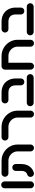

<svg xmlns="http://www.w3.org/2000/svg" viewBox="1246 -1810 570 3101"><g transform="rotate(-90 1530.5 -259.0)"><path d="M40.7 -50V-468.5Q40.7 -483.7 48.1 -496.5Q55.6 -509.3 68.3 -516.7Q81.1 -524.1 96.3 -524.1Q111.5 -524.1 124.3 -516.7Q137 -509.3 144.4 -496.5Q151.9 -483.7 151.9 -468.5V-50Q151.9 -34.8 144.4 -22Q137 -9.3 124.3 -1.9Q111.5 5.6 96.3 5.6Q81.1 5.6 68.3 -1.9Q55.6 -9.3 48.1 -22Q40.7 -34.8 40.7 -50Z M279.6 4.8Q265.2 4.8 252.4 -2.4Q239.6 -9.6 231.9 -22.4Q224.1 -35.2 224.1 -50.7Q224.1 -69.6 235.2 -84.3Q246.3 -98.9 263.7 -104.1Q292.2 -112.6 306.7 -136.1Q321.1 -159.6 321.1 -195.9V-289.3Q321.1 -304.4 328.5 -317.2Q335.9 -330 348.7 -337.4Q361.5 -344.8 376.7 -344.8Q391.9 -344.8 404.6 -337.4Q417.4 -330 424.8 -317.2Q432.2 -304.4 432.2 -289.3V-195.9Q432.2 -146.3 415.4 -105.7Q398.5 -65.2 367.8 -37.6Q337 -10 295.2 2.6Q287.4 4.8 279.6 4.8ZM691.9 5.2Q676.7 5.2 663.9 -2.2Q651.1 -9.6 643.7 -22.4Q636.3 -35.2 636.3 -50.4V-259.3Q636.3 -299.3 615.9 -333.3Q595.6 -367.4 560.9 -387.4Q526.3 -407.4 485.6 -407.4H282.6Q267.4 -407.4 254.6 -414.8Q241.9 -422.2 234.4 -435Q227 -447.8 227 -463Q227 -478.1 234.4 -490.9Q241.9 -503.7 254.6 -511.1Q267.4 -518.5 282.6 -518.5H485.6Q556.3 -518.5 616.5 -483.5Q676.7 -448.5 712 -388.9Q747.4 -329.3 747.4 -259.3V-50.4Q747.4 -35.2 740 -22.4Q732.6 -9.6 719.8 -2.2Q707 5.2 691.9 5.2Z M1238.5 5.2Q1223.3 5.2 1210.6 -2.2Q1197.8 -9.6 1190.4 -22.4Q1183 -35.2 1183 -50.4V-259.3Q1183 -299.3 1162.6 -333.3Q1142.2 -367.4 1107.6 -387.4Q1073 -407.4 1032.2 -407.4H867.4Q852.2 -407.4 839.4 -414.8Q826.7 -422.2 819.3 -435Q811.9 -447.8 811.9 -463Q811.9 -478.1 819.3 -490.9Q826.7 -503.7 839.4 -511.1Q852.2 -518.5 867.4 -518.5H1032.2Q1103 -518.5 1163.1 -483.5Q1223.3 -448.5 1258.7 -388.9Q1294.1 -329.3 1294.1 -259.3V-50.4Q1294.1 -35.2 1286.7 -22.4Q1279.3 -9.6 1266.5 -2.2Q1253.7 5.2 1238.5 5.2Z M1703 -206.3V-291.1Q1703 -346.7 1672.8 -377Q1642.6 -407.4 1587.4 -407.4H1467Q1451.9 -407.4 1439.1 -414.8Q1426.3 -422.2 1418.9 -435Q1411.5 -447.8 1411.5 -463Q1411.5 -478.1 1418.9 -490.9Q1426.3 -503.7 1439.1 -511.1Q1451.9 -518.5 1467 -518.5H1587.4Q1654.1 -518.5 1705.6 -490Q1757 -461.5 1785.6 -409.8Q1814.1 -358.1 1814.1 -291.1V-206.3Q1814.1 -191.1 1806.7 -178.3Q1799.3 -165.6 1786.5 -158.1Q1773.7 -150.7 1758.5 -150.7Q1743.3 -150.7 1730.6 -158.1Q1717.8 -165.6 1710.4 -178.3Q1703 -191.1 1703 -206.3ZM1366.3 -55.6Q1366.3 -70.7 1373.7 -83.5Q1381.1 -96.3 1393.9 -103.7Q1406.7 -111.1 1421.9 -111.1H1828.9Q1844.1 -111.1 1856.9 -103.7Q1869.6 -96.3 1877 -83.5Q1884.4 -70.7 1884.4 -55.6Q1884.4 -40.4 1877 -27.6Q1869.6 -14.8 1856.9 -7.4Q1844.1 0 1828.9 0H1421.9Q1406.7 0 1393.9 -7.4Q1381.1 -14.8 1373.7 -27.6Q1366.3 -40.4 1366.3 -55.6Z M1956.7 -50.4V-463H2067.8V-50.4Q2067.8 -35.2 2060.4 -22.4Q2053 -9.6 2040.2 -2.2Q2027.4 5.2 2012.2 5.2Q1997 5.2 1984.3 -2.2Q1971.5 -9.6 1964.1 -22.4Q1956.7 -35.2 1956.7 -50.4ZM2383.3 5.2Q2368.1 5.2 2355.4 -2.2Q2342.6 -9.6 2335.2 -22.4Q2327.8 -35.2 2327.8 -50.4V-259.3Q2327.8 -299.3 2307.4 -333.3Q2287 -367.4 2252.4 -387.4Q2217.8 -407.4 2177 -407.4H2012.2Q1997 -407.4 1984.3 -414.8Q1971.5 -422.2 1964.1 -435Q1956.7 -447.8 1956.7 -463Q1956.7 -478.1 1964.1 -490.9Q1971.5 -503.7 1984.3 -511.1Q1997 -518.5 2012.2 -518.5H2177Q2247.8 -518.5 2308 -483.5Q2368.1 -448.5 2403.5 -388.9Q2438.9 -329.3 2438.9 -259.3V-50.4Q2438.9 -35.2 2431.5 -22.4Q2424.1 -9.6 2411.3 -2.2Q2398.5 5.2 2383.3 5.2Z M2847.8 -206.3V-291.1Q2847.8 -346.7 2817.6 -377Q2787.4 -407.4 2732.2 -407.4H2611.9Q2596.7 -407.4 2583.9 -414.8Q2571.1 -422.2 2563.7 -435Q2556.3 -447.8 2556.3 -463Q2556.3 -478.1 2563.7 -490.9Q2571.1 -503.7 2583.9 -511.1Q2596.7 -518.5 2611.9 -518.5H2732.2Q2798.9 -518.5 2850.4 -490Q2901.9 -461.5 2930.4 -409.8Q2958.9 -358.1 2958.9 -291.1V-206.3Q2958.9 -191.1 2951.5 -178.3Q2944.1 -165.6 2931.3 -158.1Q2918.5 -150.7 2903.3 -150.7Q2888.1 -150.7 2875.4 -158.1Q2862.6 -165.6 2855.2 -178.3Q2847.8 -191.1 2847.8 -206.3ZM2511.1 -55.6Q2511.1 -70.7 2518.5 -83.5Q2525.9 -96.3 2538.7 -103.7Q2551.5 -111.1 2566.7 -111.1H2973.7Q2988.9 -111.1 3001.7 -103.7Q3014.4 -96.3 3021.9 -83.5Q3029.3 -70.7 3029.3 -55.6Q3029.3 -40.4 3021.9 -27.6Q3014.4 -14.8 3001.7 -7.4Q2988.9 0 2973.7 0H2566.7Q2551.5 0 2538.7 -7.4Q2525.9 -14.8 2518.5 -27.6Q2511.1 -40.4 2511.1 -55.6Z"/></g></svg>

Font: 26F Galaxy Hebrew Black
Style: Regular
Weight: 900
Designer: C₂₉H₂₅N₃O₅
Version: Version 1.000